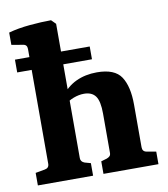

<svg xmlns="http://www.w3.org/2000/svg" viewBox="-76 -719 685 784"><g transform="rotate(-10 266.5 -327.5)"><path d="M15 -522H325V-469H15ZM18 0V-52L57 -59Q75 -62 75 -80V-556Q75 -574 58 -576L11 -584V-635Q50 -646 99.5 -650.5Q149 -655 188 -655L206 -637V-80Q206 -65 222 -59L247 -52V0ZM290 0V-52L314 -59Q322 -62 326.5 -66.5Q331 -71 331 -80V-243Q331 -294 316 -315Q301 -336 268 -336Q247 -336 224.5 -327.5Q202 -319 183 -302V-339Q210 -377 248.5 -395Q287 -413 335 -413Q409 -413 435.5 -372.5Q462 -332 462 -257V-80Q462 -62 479 -59L518 -52V0Z"/></g></svg>

Font: Rasa
Style: Regular
Weight: 400
Designer: Anna Giedrys (Yrsa+Rasa design), David Brezina (Yrsa art-direction, Rasa art-direction, design)
Foundry: Rosetta Type Foundry
Version: Version 2.004